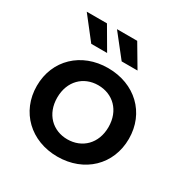

<svg xmlns="http://www.w3.org/2000/svg" viewBox="-172 -882 989 1028"><g transform="rotate(30 322.5 -368.5)"><path d="M71 -744 178 -607H276L196 -744ZM258 -744 366 -607H464L383 -744ZM322 7C488 7 607 -107 607 -267C607 -427 488 -540 322 -540C158 -540 38 -427 38 -267C38 -107 158 7 322 7ZM322 -100C232 -100 164 -165 164 -267C164 -369 232 -434 322 -434C413 -434 481 -369 481 -267C481 -165 413 -100 322 -100Z"/></g></svg>

Font: Talent
Style: Bold
Weight: 600
Designer: Mike Powis
Version: Version 1.001;hotconv 1.0.109;makeotfexe 2.5.65596